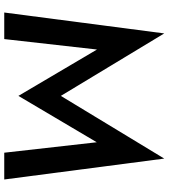

<svg xmlns="http://www.w3.org/2000/svg" viewBox="34 -808 775 882"><g transform="rotate(90 421.0 -367.5)"><path d="M208 -426 160 0H38L134 -735L421 -260L709 -735L805 0H682L634 -425L421 -65Z"/></g></svg>

Font: Renner* Medium
Style: Medium
Weight: 500
Version: Version 003.000 ; ttfautohint (v0.97) -l 8 -r 50 -G 200 -x 1